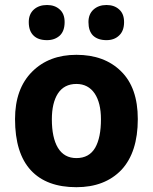

<svg xmlns="http://www.w3.org/2000/svg" viewBox="-20 -740 620 779"><path d="M290 -517.6Q178.7 -517.6 110.4 -449.2Q41 -379.9 41 -256.8Q41 -118.2 105.5 -48.8Q168.9 19.5 290 19.5Q405.3 19.5 472.7 -50.8Q539.1 -122.1 539.1 -256.8Q539.1 -384.8 470.7 -451.2Q403.3 -517.6 290 -517.6ZM190.4 -255.9Q190.4 -322.3 214.8 -360.4Q240.2 -399.4 290 -399.4Q337.9 -399.4 364.3 -360.4Q389.6 -322.3 389.6 -255.9Q389.6 -181.6 366.2 -140.6Q341.8 -98.6 290 -98.6Q240.2 -98.6 214.8 -140.6Q190.4 -181.6 190.4 -255.9ZM170.9 -719.7Q137.7 -719.7 117.2 -701.2Q96.7 -682.6 96.7 -650.4Q96.7 -614.3 116.2 -595.7Q134.8 -577.1 170.9 -577.1Q202.1 -577.1 222.7 -595.7Q242.2 -614.3 242.2 -650.4Q242.2 -684.6 221.7 -702.1Q202.1 -719.7 170.9 -719.7ZM412.1 -719.7Q379.9 -719.7 359.4 -701.2Q338.9 -682.6 338.9 -650.4Q338.9 -614.3 357.4 -595.7Q377 -577.1 412.1 -577.1Q443.4 -577.1 462.9 -595.7Q483.4 -614.3 483.4 -650.4Q483.4 -684.6 462.9 -702.1Q443.4 -719.7 412.1 -719.7Z"/></svg>

Font: cl
Style: Bold
Weight: 400
Designer: Mitja Miklavcic
Version: Version 7.504; 2011; Build 1021